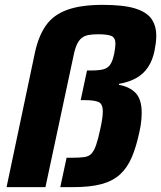

<svg xmlns="http://www.w3.org/2000/svg" viewBox="-20 -770 663 790"><path d="M7 0 124 -555Q139 -623 169.5 -666Q200 -709 256.5 -729.5Q313 -750 403 -750Q487 -750 535 -735.5Q583 -721 603 -692.5Q623 -664 623 -623Q623 -608 621 -593Q619 -578 616 -562Q608 -522 589 -493.5Q570 -465 540 -448.5Q510 -432 470 -425L469 -421Q514 -413 538.5 -387Q563 -361 563 -306Q563 -290 561 -271Q559 -252 554 -229Q541 -167 522.5 -123.5Q504 -80 474 -52.5Q444 -25 397.5 -12.5Q351 0 281 0H228L254 -121H278Q307 -121 326 -123.5Q345 -126 356 -137.5Q367 -149 375.5 -173.5Q384 -198 393 -241Q398 -264 400.5 -281Q403 -298 403 -311Q403 -343 385 -350.5Q367 -358 328 -358H312L338 -480H354Q388 -480 406 -485Q424 -490 434 -505Q444 -520 450 -550Q452 -562 453.5 -572Q455 -582 455 -589Q455 -615 438.5 -622Q422 -629 384 -629Q361 -629 344.5 -626Q328 -623 316.5 -614Q305 -605 296.5 -587Q288 -569 282 -538L167 0Z"/></svg>

Font: Saira Thin
Style: Bold Italic
Weight: 700
Italic angle: -12°
Version: Version 1.101